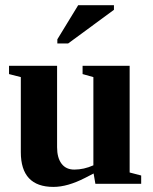

<svg xmlns="http://www.w3.org/2000/svg" viewBox="-20 -715 596 747"><path d="M344.2 -40 311 -22.9Q242.7 12.2 188 12.2Q61 12.2 61 -123V-415L15.1 -426.8V-459H202.1V-142.1Q202.1 -101.1 219.5 -78.1Q236.8 -55.2 269 -55.2Q306.2 -55.2 343.3 -71.8V-415L301.3 -426.8V-459H484.4V-43.9L529.3 -32.2V0H351.1ZM203.1 -545.9V-562L284.2 -694.8H423.3V-676.8L245.1 -545.9Z"/></svg>

Font: Liberation Serif
Style: Bold
Weight: 700
Designer: Steve Matteson
Foundry: Ascender Corporation
Version: Version 2.1.5